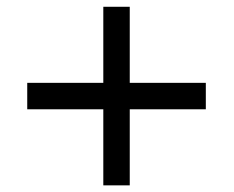

<svg xmlns="http://www.w3.org/2000/svg" viewBox="-20 -621 704 578"><path d="M291 -292H62V-371.6H291V-600.6H370.6V-371.6H599.6V-292H370.6V-63H291Z"/></svg>

Font: Arbutus Slab
Style: Regular
Weight: 400
Version: Version 1.002; ttfautohint (v0.92) -l 10 -r 16 -G 200 -x 7 -